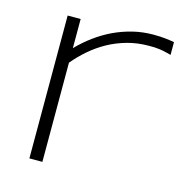

<svg xmlns="http://www.w3.org/2000/svg" viewBox="-103 -780 816 871"><g transform="rotate(15 305.0 -344.0)"><path d="M609.9 -619.1Q595.7 -623.5 570.6 -628.7Q545.4 -633.8 505.9 -633.8Q451.2 -633.8 403.1 -620.4Q355 -606.9 313.7 -584Q272.5 -561 237.3 -530.5Q202.1 -500 173.8 -465.8V0H112.8V-670.9H173.8V-534.2Q206.5 -567.9 244.9 -596.2Q283.2 -624.5 325.7 -644.8Q368.2 -665 414.8 -676.5Q461.4 -688 511.2 -688Q528.3 -688 542 -687.3Q555.7 -686.5 567.1 -685.3Q578.6 -684.1 588.9 -682.6Q599.1 -681.2 609.9 -679.2V-619.1Z"/></g></svg>

Font: Syncopate
Style: Regular
Weight: 400
Width: 7
Version: Version 001.001